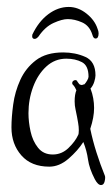

<svg xmlns="http://www.w3.org/2000/svg" viewBox="-20 -505 323 553"><path d="M178 -485Q205 -485 229 -466Q253 -447 261 -422Q264 -415 264 -409Q264 -394 255 -394Q249 -394 246 -405Q238 -431 216.5 -440.5Q195 -450 175 -450Q159 -450 134.5 -439Q110 -428 91 -400Q85 -393 80 -393Q71 -393 73 -405Q91 -443 119 -464Q147 -485 178 -485ZM271 28Q262 28 253 11Q237 -20 233.5 -45.5Q230 -71 220 -96Q204 -71 177.5 -48Q151 -25 122 -25Q70 -25 41.5 -57.5Q13 -90 13 -138Q13 -167 18 -204Q23 -241 38.5 -275Q54 -309 83.5 -331.5Q113 -354 162 -354Q197 -354 226 -341Q255 -328 255 -288Q255 -281 251.5 -269.5Q248 -258 240 -249H241Q246 -236 248.5 -222Q251 -208 251 -194Q251 -167 240 -134Q247 -100 258 -65.5Q269 -31 282 1Q284 6 281.5 17Q279 28 271 28ZM132 -60Q158 -60 177.5 -79Q197 -98 205 -116Q207 -119 207 -130Q207 -140 205 -151Q203 -162 202 -168Q200 -179 197.5 -190Q195 -201 195 -213Q195 -233 200 -245Q198 -249 196 -253Q194 -257 189 -262Q188 -263 188 -266Q188 -271 193.5 -273.5Q199 -276 203 -271H202Q207 -264 208.5 -262.5Q210 -261 216 -260Q220 -262 223 -262Q227 -266 231 -273Q235 -280 235 -284Q235 -316 216 -326Q197 -336 171 -336Q138 -336 113.5 -313.5Q89 -291 75.5 -255Q62 -219 62 -179Q62 -154 68 -126.5Q74 -99 89.5 -79.5Q105 -60 132 -60Z"/></svg>

Font: Ruge Boogie
Style: Regular
Weight: 400
Designer: Robert E. Leuschke
Foundry: Robert E. Leuschke
Version: Version 1.010; ttfautohint (v1.8.3)